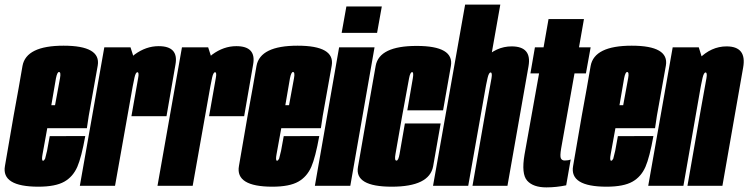

<svg xmlns="http://www.w3.org/2000/svg" viewBox="-49 -805 3243 832"><path d="M117.5 4 137.5 -108.5Q130 -108.5 135.5 -137.5Q140 -165 165.5 -303Q189 -437.5 193.5 -466Q199 -493 206.5 -493Q216 -493 211 -466Q206 -440.5 189.5 -349H160.5L143 -249.5H327.5Q332 -275.5 335.5 -303Q359.5 -434.5 374.5 -521Q389 -607 226.5 -607Q64.5 -607 48.5 -519.5Q34 -433.5 10 -303.5Q-11.5 -177 -27.5 -86Q-44 4 117.5 4ZM137.5 -108.5 117.5 4Q191.5 4 230 -18Q267 -39 286 -82Q304 -123.5 320.5 -215.5L166.5 -215Q159.5 -179 155 -152Q149 -126 146.5 -117.5Q142 -108.5 137.5 -108.5Z M520.5 -301.5H672.5Q697.5 -447.5 711.5 -526.2Q725.5 -605 638.5 -605Q583.5 -605 534 -568.5Q484.5 -532 466.5 -428L524.5 -423Q528.5 -445.5 533.8 -468.8Q539 -492 546.5 -492Q554.5 -492 549.5 -466Q544.5 -440 520.5 -301.5ZM297 0H449.5L542 -520.5L516.5 -600H403Z M857 -301.5H1009Q1034 -447.5 1048 -526.2Q1062 -605 975 -605Q920 -605 870.5 -568.5Q821 -532 803 -428L861 -423Q865 -445.5 870.2 -468.8Q875.5 -492 883 -492Q891 -492 886 -466Q881 -440 857 -301.5ZM633.5 0H786L878.5 -520.5L853 -600H739.5Z M1131.5 4 1151.5 -108.5Q1144 -108.5 1149.5 -137.5Q1154 -165 1179.5 -303Q1203 -437.5 1207.5 -466Q1213 -493 1220.5 -493Q1230 -493 1225 -466Q1220 -440.5 1203.5 -349H1174.5L1157 -249.5H1341.5Q1346 -275.5 1349.5 -303Q1373.5 -434.5 1388.5 -521Q1403 -607 1240.5 -607Q1078.5 -607 1062.5 -519.5Q1048 -433.5 1024 -303.5Q1002.5 -177 986.5 -86Q970 4 1131.5 4ZM1151.5 -108.5 1131.5 4Q1205.5 4 1244 -18Q1281 -39 1300 -82Q1318 -123.5 1334.5 -215.5L1180.5 -215Q1173.5 -179 1169 -152Q1163 -126 1160.5 -117.5Q1156 -108.5 1151.5 -108.5Z M1315.5 0H1469L1574 -600H1420.5ZM1452 -777 1431.5 -662.5H1585L1605.5 -777Z M1648.5 4Q1812 4 1828 -84.8Q1844 -173.5 1860.5 -270H1705.5Q1687.5 -167 1682.5 -138Q1677.5 -109 1669 -109Q1659.5 -109 1664.8 -137.8Q1670 -166.5 1693 -299Q1718.5 -437.5 1723.5 -465Q1728.5 -492.5 1737 -492.5Q1744.5 -492.5 1739.8 -465.2Q1735 -438 1716 -327H1871Q1889.5 -431.5 1904.8 -518.8Q1920 -606 1756.5 -606Q1594.5 -606 1579 -520Q1563.5 -434 1540 -299Q1517.5 -167 1502.2 -81.5Q1487 4 1648.5 4Z M1827.5 0H1980L2119 -785H1966.5ZM1998.5 0H2150L2208.5 -332Q2226 -431.5 2241.2 -517.8Q2256.5 -604 2168 -604Q2101 -604 2047.2 -549.2Q1993.5 -494.5 1976 -398.5L2049.5 -394Q2058.5 -444.5 2064 -467.8Q2069.5 -491 2077 -491Q2085 -491 2080.8 -465.8Q2076.5 -440.5 2056.5 -331.5Z M2318.5 7Q2361.5 7 2404.5 -2L2424 -114Q2414.5 -109.5 2398 -109.5Q2386 -109.5 2381.5 -118.8Q2377 -128 2382.5 -161L2440.5 -487H2490L2510.5 -600H2460L2481.5 -722.5H2328L2306.5 -600H2269L2249.5 -487H2287L2224 -135.5Q2209.5 -51 2235.5 -22Q2261.5 7 2318.5 7Z M2579.5 4 2599.5 -108.5Q2592 -108.5 2597.5 -137.5Q2602 -165 2627.5 -303Q2651 -437.5 2655.5 -466Q2661 -493 2668.5 -493Q2678 -493 2673 -466Q2668 -440.5 2651.5 -349H2622.5L2605 -249.5H2789.5Q2794 -275.5 2797.5 -303Q2821.5 -434.5 2836.5 -521Q2851 -607 2688.5 -607Q2526.5 -607 2510.5 -519.5Q2496 -433.5 2472 -303.5Q2450.5 -177 2434.5 -86Q2418 4 2579.5 4ZM2599.5 -108.5 2579.5 4Q2653.5 4 2692 -18Q2729 -39 2748 -82Q2766 -123.5 2782.5 -215.5L2628.5 -215Q2621.5 -179 2617 -152Q2611 -126 2608.5 -117.5Q2604 -108.5 2599.5 -108.5Z M2760 0H2912.5L3003.5 -521L2979 -600H2866ZM2930 0H3081.5L3137.5 -320Q3154.5 -419.5 3171.2 -511.8Q3188 -604 3099.5 -604Q3032.5 -604 2978.8 -549.2Q2925 -494.5 2907.5 -398.5L2981 -394Q2990 -444.5 2995.5 -467.8Q3001 -491 3008.5 -491Q3016.5 -491 3012.2 -465.8Q3008 -440.5 2988 -331.5Z"/></svg>

Font: Anybody UltraCondensed ExtraBold
Style: Italic
Weight: 800
Width: 1
Italic angle: -10°
Version: Version 1.113;gftools[0.9.25]